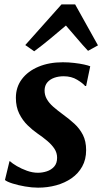

<svg xmlns="http://www.w3.org/2000/svg" viewBox="-20 -855 472 885"><path d="M377 -458.6H372.3Q362.3 -471.1 335.8 -487.3Q309.4 -503.5 273.4 -503.5Q249.7 -503.5 230 -496.5Q210.2 -489.4 198.2 -475.3Q186.2 -461.3 185.5 -439.4Q185.1 -417.3 195.6 -398.6Q206.1 -379.9 225.9 -362.5Q245.8 -345.2 272.5 -325.7Q299.2 -306.3 323.1 -284.5Q346.9 -262.7 362 -233.5Q377 -204.2 377 -163.1Q377 -119.9 359 -87.6Q341.1 -55.2 310 -33.5Q278.9 -11.9 239.1 -0.9Q199.4 10 155.4 10Q126.9 10 95.1 4.4Q63.2 -1.1 37.8 -9.2Q12.3 -17.2 2.8 -25.3L23.8 -112.1H25.6Q36.2 -102.1 57.3 -89.6Q78.5 -77.2 104.3 -67.9Q130.2 -58.7 154.7 -58.7Q175.4 -58.7 195.8 -65.3Q216.1 -71.9 229.7 -87.1Q243.2 -102.3 243.2 -128Q243.2 -150.6 230.9 -169.4Q218.6 -188.1 198 -205.5Q177.5 -222.9 151.9 -240.3Q130 -255.4 107.2 -277.6Q84.3 -299.8 68.7 -331Q53.2 -362.3 53.2 -404.4Q53.2 -453.5 80.9 -490.3Q108.6 -527.1 157.5 -547.5Q206.4 -568 269.5 -568Q296.2 -568 322.2 -564.9Q348.2 -561.9 368 -557.5Q387.7 -553.1 395.9 -549.4ZM137.7 -618.6 96.5 -647.3 263.6 -834.8H326.3L431.6 -645.9L385.8 -620.7Q360.2 -647.8 335.1 -677.8Q309.9 -707.8 283.8 -737.3Q248.2 -707.1 211.5 -676.5Q174.7 -646 137.7 -618.6Z"/></svg>

Font: Merriweather Light
Style: Italic
Weight: 300
Italic angle: -7.8°
Designer: Eben Sorkin
Foundry: Eben Sorkin
Version: Version 2.101